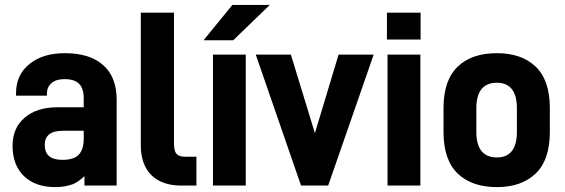

<svg xmlns="http://www.w3.org/2000/svg" viewBox="-20 -746 2285 777"><path d="M397 -482.9Q452.1 -435.1 452.1 -341.8V4.9H321.8V-33.2Q296.9 -9.8 275.9 -1Q244.6 11.2 204.1 11.2Q123 11.2 77.1 -33.2Q30.8 -78.1 30.8 -155.8Q30.8 -228.5 80.1 -270Q128.9 -312 213.9 -312H318.8V-348.1Q318.8 -388.2 300 -407Q281.2 -425.8 241.2 -425.8Q207.5 -425.8 189 -410.2Q169.9 -394 169.9 -367.2V-358.9H44.9V-368.2Q44.9 -443.4 99.1 -486.8Q152.8 -530.8 242.2 -530.8Q343.3 -530.8 397 -482.9ZM298.8 -120.1Q318.8 -141.6 318.8 -185.1V-216.8H233.9Q161.1 -216.8 161.1 -159.2Q161.1 -99.1 231.9 -99.1Q279.3 -99.1 298.8 -120.1Z M592.8 -37.1Q549.8 -80.1 549.8 -158.2V-694.8H684.1V-166Q684.1 -135.3 693.8 -124Q704.6 -111.8 728 -111.8H774.9V4.9H712.9Q636.2 4.9 592.8 -37.1Z M1071.8 -726.1 923.8 -583H803.7L920.4 -726.1ZM974.6 -524.9V4.9H841.8V-524.9Z M1350.1 -524.9H1492.2L1308.1 4.9H1198.2L1015.1 -524.9H1157.2L1254.4 -207Z M1682.1 -694.8V-585.9H1545.9V-694.8ZM1681.2 -524.9V4.9H1548.3V-524.9Z M1833 -43Q1774.9 -98.1 1774.9 -211.9V-309.1Q1774.9 -421.9 1833 -477.1Q1889.6 -530.8 1990.7 -530.8Q2090.3 -530.8 2147 -477.1Q2205.1 -421.9 2205.1 -309.1V-211.9Q2205.1 -98.1 2147 -43Q2089.8 11.2 1990.7 11.2Q1890.1 11.2 1833 -43ZM2071.8 -307.1Q2071.8 -411.1 1990.7 -411.1Q1907.7 -411.1 1907.7 -307.1V-212.9Q1907.7 -108.9 1990.7 -108.9Q2071.8 -108.9 2071.8 -212.9Z"/></svg>

Font: D-DIN-PRO ExtraBold
Style: Bold
Weight: 800
Designer: Charles Nix
Foundry: CyberFei
Version: Version 1.000;hotconv 1.0.109;makeotfexe 2.5.65596